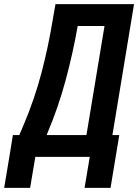

<svg xmlns="http://www.w3.org/2000/svg" viewBox="-69 -755 665 924"><path d="M338 149H463L505 -105H472L576 -735H198L186 -667Q165 -536 131 -406Q97 -276 43 -150L24 -105H-7L-24 0H363ZM156 -105 157 -109Q211 -236 246.5 -367.5Q282 -499 305 -630H434L347 -105ZM-49 149H76L101 0H-24Z"/></svg>

Font: Iosevka Sparkle
Style: Bold Italic
Weight: 700
Italic angle: -9°
Designer: Belleve Invis
Foundry: Belleve Invis
Version: Version 4.5.0; ttfautohint (v1.8.3)